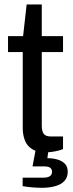

<svg xmlns="http://www.w3.org/2000/svg" viewBox="-20 -693 337 888"><path d="M192.1 11.5Q151.3 11.5 127.9 -3.6Q104.5 -18.7 94.9 -44.2Q85.2 -69.6 85.2 -98.9V-452.2H17.1V-526H86.8L103.3 -672.5H173.2V-526H271.5V-452.2H173.2V-111.8Q173.2 -86.6 182.1 -74.2Q191.1 -61.8 215.8 -61.8H271.5V-3.5Q261.5 0.9 247.7 4.2Q233.9 7.5 219.3 9.5Q204.7 11.5 192.1 11.5ZM176 175.6Q153.3 175.6 129.3 173.6Q105.3 171.6 84.7 168V128.7H181.3Q199.9 128.7 210.2 122.1Q220.6 115.5 220.6 101.5Q220.6 89.5 212.3 83Q204.1 76.5 181.4 76.5H130.5L146.8 -11H206L199.1 38.6Q225.1 38.7 246.4 45Q267.7 51.4 280.5 64.7Q293.2 78 293.2 101Q293.2 123.2 282.8 137.9Q272.3 152.5 255.3 160.5Q238.3 168.6 217.6 172.1Q196.9 175.6 176 175.6Z"/></svg>

Font: Archivo SemiBold
Style: Regular
Weight: 600
Designer: Hector Gatti
Foundry: Omnibus-Type
Version: Version 2.001